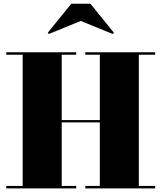

<svg xmlns="http://www.w3.org/2000/svg" viewBox="-20 -1038 890 1058"><path d="M425 -922.5 601 -851 608 -857.5 478 -1017.5H373L243 -857.5L249.5 -851ZM14.5 -13.5V0H400V-13.5H320V-363.5H530V-13.5H450V0H835V-13.5H745V-736.5H835V-750H450V-736.5H530V-376.5H320V-736.5H400V-750H14.5V-736.5H105V-13.5Z"/></svg>

Font: Bodoni* 16pt Fatface
Style: Regular
Weight: 900
Version: Version 2.3